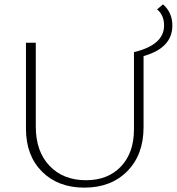

<svg xmlns="http://www.w3.org/2000/svg" viewBox="-20 -854 810 880"><path d="M770 -737Q770 -634 638 -597V-271Q638 -145 563.5 -69.5Q489 6 367 6Q246 6 172.5 -67.5Q99 -141 99 -264V-658H144V-274Q144 -160 207 -94Q270 -28 374 -28Q475 -28 534.5 -91Q594 -154 594 -261V-615Q732 -648 732 -737Q732 -785 700 -811L727 -834Q770 -797 770 -737Z"/></svg>

Font: EauTest Light
Style: Regular
Weight: 300
Designer: Christian Thalmann (Catharsis Fonts)
Version: Version 0.001;PS 000.001;hotconv 1.0.88;makeotf.lib2.5.64775